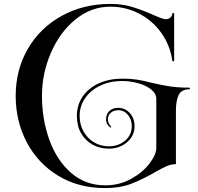

<svg xmlns="http://www.w3.org/2000/svg" viewBox="-20 -840 1008 979"><path d="M543 -820Q604 -820 654.5 -804.5Q705 -789 764 -763Q811 -742 825 -742Q839 -742 849 -751Q859 -760 859 -773H868V-528H859Q848 -608 803 -671.5Q758 -735 689.5 -770.5Q621 -806 543 -806Q445 -806 365 -741Q285 -676 239.5 -570.5Q194 -465 194 -351Q194 -232 231.5 -127.5Q269 -23 342 41Q415 105 517 105Q589 105 648.5 72Q708 39 742.5 -6.5Q777 -52 777 -85V-335Q777 -363 750.5 -384Q724 -405 683.5 -416Q643 -427 604 -427Q542 -427 492.5 -404Q443 -381 414.5 -340Q386 -299 386 -249Q386 -206 405.5 -170.5Q425 -135 459 -114.5Q493 -94 535 -94Q584 -94 618 -123Q652 -152 652 -197Q652 -230 632.5 -254Q613 -278 583 -278Q560 -278 545 -265Q530 -252 530 -232Q530 -221 535.5 -210Q541 -199 548 -193L545 -189Q521 -203 521 -232Q521 -258 537.5 -274Q554 -290 583 -290Q617 -290 641.5 -264Q666 -238 666 -197Q666 -147 627.5 -114.5Q589 -82 535 -82Q490 -82 453 -102Q416 -122 394 -159.5Q372 -197 372 -249Q372 -305 402 -348.5Q432 -392 485 -415.5Q538 -439 604 -439Q646 -439 678.5 -434Q711 -429 753 -418Q804 -406 846 -399.5Q888 -393 948 -393V-385Q906 -385 891.5 -356.5Q877 -328 877 -275V-3Q854 -3 830.5 7Q807 17 767 40Q702 77 646.5 98Q591 119 517 119Q380 119 276.5 56Q173 -7 116.5 -114.5Q60 -222 60 -351Q60 -484 122 -591Q184 -698 294.5 -759Q405 -820 543 -820Z"/></svg>

Font: Myanmar April Display
Style: Regular
Weight: 400
Designer: Khon Soe Zaw Thu
Foundry: Myanmar OS
Version: Version 2.50 April 12, 2019